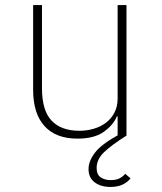

<svg xmlns="http://www.w3.org/2000/svg" viewBox="-20 -536 640 759"><path d="M480 0Q420 38 391 66Q362 94 362 128Q362 154 378 165Q394 176 417 176Q440 176 453.5 168.5Q467 161 475 151L496 169Q486 183 466 193Q446 203 416 203Q379 203 354.5 185Q330 167 330 132Q330 101 355 68Q380 35 445 -1V-76H442Q428 -42 390.5 -15Q353 12 286 12Q201 12 156 -37.5Q111 -87 111 -181V-516H146V-187Q146 -99 184 -59Q222 -19 294 -19Q323 -19 350.5 -27Q378 -35 399 -51Q420 -67 432.5 -91Q445 -115 445 -147V-516H480Z"/></svg>

Font: IBM Plex Mono ExtLt
Style: Regular
Weight: 200
Monospace: yes
Designer: Mike Abbink, Paul van der Laan, Pieter van Rosmalen
Foundry: Bold Monday
Version: Version 2.3